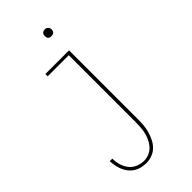

<svg xmlns="http://www.w3.org/2000/svg" viewBox="-280 -767 1061 1061"><g transform="rotate(-45 250.0 -237.0)"><path d="M185 223Q166 223 147 218.5Q128 214 112 204Q96 194 84 179Q72 164 64.5 146.5Q57 129 53.5 110Q50 91 49 72H69Q69 97 76 121.5Q83 146 98 165.5Q113 185 136.5 195Q160 205 185 205Q205 205 224.5 197Q244 189 258 174Q272 159 281 140.5Q290 122 295 102Q300 82 301.5 61.5Q303 41 303 20V-502H138V-520H323V20Q323 43 321 66Q319 89 312.5 111Q306 133 295.5 154Q285 175 268.5 191Q252 207 230 215Q208 223 185 223ZM310 -644Q305 -644 299.5 -645.5Q294 -647 290.5 -650.5Q287 -654 285.5 -659.5Q284 -665 284 -670Q284 -675 285.5 -680.5Q287 -686 290.5 -689.5Q294 -693 299.5 -695Q305 -697 310 -697Q315 -697 320.5 -695Q326 -693 329.5 -689.5Q333 -686 335 -680.5Q337 -675 337 -670Q337 -665 335 -659.5Q333 -654 329.5 -650.5Q326 -647 320.5 -645.5Q315 -644 310 -644Z"/></g></svg>

Font: Iosevka SS18 Thin
Style: Regular
Weight: 100
Monospace: yes
Designer: Belleve Invis
Foundry: Belleve Invis
Version: Version 25.1.1; ttfautohint (v1.8.4)